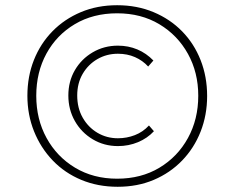

<svg xmlns="http://www.w3.org/2000/svg" viewBox="-20 -706 899 736"><path d="M431 10Q355 10 291.5 -16.5Q228 -43 182 -91Q136 -139 110.5 -202.5Q85 -266 85 -339Q85 -413 110 -476Q135 -539 181 -586Q227 -633 290 -659.5Q353 -686 429 -686Q505 -686 568.5 -659.5Q632 -633 678 -586Q724 -539 749 -475.5Q774 -412 774 -338Q774 -265 749 -201.5Q724 -138 678 -90.5Q632 -43 569.5 -16.5Q507 10 431 10ZM429 -21Q521 -21 591 -63Q661 -105 700.5 -177Q740 -249 740 -339Q740 -428 700.5 -499.5Q661 -571 591 -613Q521 -655 429 -655Q337 -655 267 -613.5Q197 -572 158 -500.5Q119 -429 119 -339Q119 -249 158.5 -177Q198 -105 268 -63Q338 -21 429 -21ZM432 -146Q379 -146 335.5 -172Q292 -198 267 -242Q242 -286 242 -340Q242 -394 267 -437Q292 -480 335.5 -505.5Q379 -531 432 -531Q472 -531 506.5 -516.5Q541 -502 568 -474L548 -451Q527 -474 497.5 -487Q468 -500 432 -500Q389 -500 353.5 -479.5Q318 -459 297 -423Q276 -387 276 -340Q276 -292 297 -255Q318 -218 353.5 -197Q389 -176 432 -176Q466 -176 497 -188Q528 -200 551 -225L570 -203Q545 -176 509 -161Q473 -146 432 -146Z"/></svg>

Font: Outfit Thin
Style: Regular
Weight: 100
Designer: Rodrigo Fuenzalida
Foundry: fragTYPE
Version: Version 1.000